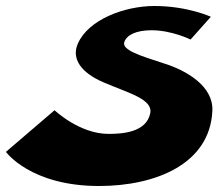

<svg xmlns="http://www.w3.org/2000/svg" viewBox="-29 -604 729 641"><path d="M486.4 -584C387.4 -584 266.5 -539 231.2 -459C208.6 -409 240.2 -361 319.2 -328C400.8 -293 481.8 -273 472.6 -226C459.6 -161 377 -157 333 -157C236 -157 153.1 -236 153.1 -236L-9.2 -97C-9.2 -97 72.4 17 301.4 17C491.4 17 672.7 -57 680 -235C683.4 -316 594.5 -369 516.1 -393C439 -418 377.9 -437 385.8 -463C393.5 -487 425 -503 477 -503C545 -503 607.2 -472 607.2 -472L674.9 -548C674.9 -548 597.4 -584 486.4 -584Z"/></svg>

Font: Hussar Milosc
Style: Obl
Weight: 700
Foundry: Cannot Into Space Fonts
Version: Version 1.02